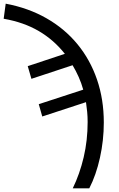

<svg xmlns="http://www.w3.org/2000/svg" viewBox="-106 -785 647 1045"><path d="M290 240Q328 162 349.5 70.5Q371 -21 371 -121Q371 -149 368.5 -176Q366 -203 362 -229L124 -151L105 -218L347 -297Q337 -333 322 -366.5Q307 -400 289 -430L65 -356L45 -425L247 -492Q187 -568 105 -616Q23 -664 -86 -683L-75 -765Q48 -742 147 -685.5Q246 -629 315.5 -544.5Q385 -460 422 -352Q459 -244 459 -118Q459 -21 438 73.5Q417 168 380 240Z"/></svg>

Font: Noto Sans
Style: Regular
Weight: 400
Designer: Monotype Design Team
Foundry: Monotype Imaging Inc.
Version: Version 2.007